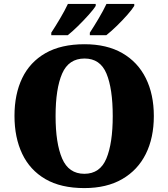

<svg xmlns="http://www.w3.org/2000/svg" viewBox="-20 -951 860 981"><path d="M411 10Q291 10 212 -36Q133 -82 93.5 -165Q54 -248 54 -359Q54 -470 93.5 -552Q133 -634 212.5 -679.5Q292 -725 412 -725Q526 -725 605 -679.5Q684 -634 725 -551.5Q766 -469 766 -358Q766 -247 725 -164.5Q684 -82 604.5 -36Q525 10 411 10ZM411 -63Q491 -63 523.5 -141Q556 -219 556 -358Q556 -498 524 -575Q492 -652 412 -652Q331 -652 297.5 -575Q264 -498 264 -358Q264 -219 297.5 -141Q331 -63 411 -63ZM439 -784Q460 -816 484 -856.5Q508 -897 524 -931H666V-921Q656 -904 630.5 -875Q605 -846 575.5 -817.5Q546 -789 523 -771H439ZM242 -784Q263 -816 287 -856.5Q311 -897 327 -931H469V-921Q459 -904 433 -875Q407 -846 378 -817.5Q349 -789 326 -771H242Z"/></svg>

Font: Noto Serif Tamil Black
Style: Italic
Weight: 900
Italic angle: -12°
Designer: Indian Type Foundry, Tom Grace, and the Monotype Design Team
Foundry: Monotype Imaging Inc.
Version: Version 2.003; ttfautohint (v1.8.4.7-5d5b)